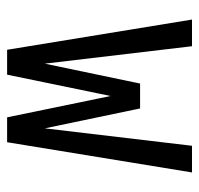

<svg xmlns="http://www.w3.org/2000/svg" viewBox="-30 -530 560 540"><g transform="rotate(90 250.0 -260.0)"><path d="M190 0H120L35 -520H110L159 -106L215 -374H285L341 -106L390 -520H465L380 0H310L250 -291Z"/></g></svg>

Font: Iosevka Custom
Style: Regular
Weight: 400
Monospace: yes
Designer: Belleve Invis
Foundry: Belleve Invis
Version: Version 32.5.0; ttfautohint (v1.8.4)